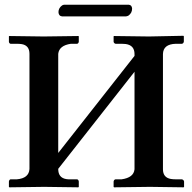

<svg xmlns="http://www.w3.org/2000/svg" viewBox="-20 -800 823 821"><path d="M676.8 -568.8V-76.2Q676.8 -40.5 710.9 -34.7Q720.7 -33.2 731.9 -33.2H757.8Q765.6 -31.2 767.1 -23.9V-1L765.1 1Q764.2 1 621.1 -1L467.8 1L465.8 -1V-23.9Q467.3 -32.2 474.1 -33.2H500Q551.8 -40.5 555.2 -76.2V-493.2L229 -78.1V-77.1Q229 -40 263.2 -34.2Q272.5 -32.7 283.2 -33.2H310.1Q315.9 -31.2 316.9 -23.9V-1L314.9 1Q314 1 168.9 -1L20 1L18.1 -1V-23.9Q19.5 -31.7 24.9 -33.2H51.8Q103.5 -37.6 106 -77.1V-569.8Q106 -605.5 73.2 -611.3Q63.5 -612.8 51.8 -612.8H24.9Q19 -614.7 18.1 -621.1V-645L20 -646Q21 -646 167 -644L314.9 -646L316.9 -645V-621.1Q315.4 -614.3 310.1 -612.8H283.2Q232.9 -605.5 229 -569.8V-146L555.2 -561V-568.8Q555.2 -606.4 517.6 -611.8Q509.3 -612.8 500 -612.8H474.1Q467.3 -614.7 465.8 -621.1V-645L467.8 -646Q468.8 -646 617.2 -644L764.2 -647L766.1 -645V-622.1Q764.6 -613.8 757.8 -612.8H731.9Q677.7 -611.3 676.8 -568.8ZM519 -730H245.1Q231 -731.4 230 -748Q230 -765.6 245.6 -776.9Q251 -779.8 254.9 -779.8H530.8Q543.9 -778.3 544.9 -763.2Q544.9 -744.1 528.8 -732.9Q523.4 -730.5 519 -730Z"/></svg>

Font: Linux Libertine O
Style: Semibold
Weight: 700
Designer: Philipp H. Poll
Foundry: Philipp H. Poll
Version: Version 5.0.0